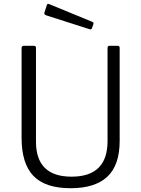

<svg xmlns="http://www.w3.org/2000/svg" viewBox="-20 -984 746 1014"><path d="M353 10Q219 10 156.5 -55Q94 -120 94 -256V-729Q94 -742 104 -742H158Q165 -742 167.5 -739.5Q170 -737 170 -730V-236Q170 -51 358 -51Q548 -51 548 -239V-731Q548 -742 558 -742H602Q612 -742 612 -731V-240Q612 -112 547 -51Q482 10 353 10ZM238 -963 469 -868Q476 -865 473 -856L466 -836Q464 -831 461 -829.5Q458 -828 452 -830L224 -903Q217 -906 215 -909.5Q213 -913 215 -919L228 -959Q231 -965 238 -963Z"/></svg>

Font: Libre Franklin Light
Style: Regular
Weight: 300
Designer: Pablo Impallari, Rodrigo Fuenzalida
Foundry: Impallari Type
Version: Version 1.002; ttfautohint (v1.5)